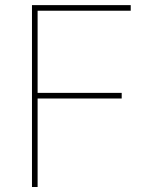

<svg xmlns="http://www.w3.org/2000/svg" viewBox="-20 -748 615 768"><path d="M107.9 0V-727.5H502.9V-705.1H130.4V-376.5H466.8V-354H130.4V0Z"/></svg>

Font: Inter 17pt Thin
Style: Regular
Weight: 250
Version: Version 4.001;git-66647c0bb